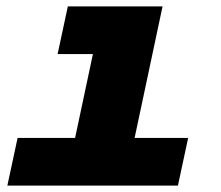

<svg xmlns="http://www.w3.org/2000/svg" viewBox="-20 -580 690 600"><path d="M183 0 302 -560H488L369 0ZM3 0 35 -149H568L536 0ZM160 -411 192 -560H395L363 -411Z"/></svg>

Font: Azeret Mono Thin ExtraBold
Style: Italic
Weight: 800
Italic angle: -12°
Version: Version 1.002